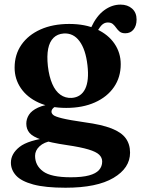

<svg xmlns="http://www.w3.org/2000/svg" viewBox="-20 -590 628 854"><path d="M357 -46Q287.5 -56 256.2 -63.8Q225 -71.5 217 -78.5Q209 -85.5 209 -93Q209 -101 215.5 -108Q222 -115 237 -121.5L226.5 -129.5Q177 -124.5 148.8 -111.2Q120.5 -98 108.8 -79.5Q97 -61 97 -40Q97 -16 111.2 1Q125.5 18 164.5 31.2Q203.5 44.5 278.5 55.5Q339.5 64.5 373.5 74.8Q407.5 85 421 98Q434.5 111 434.5 128.5Q434.5 150.5 420.5 166.2Q406.5 182 376 190.2Q345.5 198.5 295 198.5Q207 198.5 171.5 172.2Q136 146 136 103Q136 79.5 155.8 60.8Q175.5 42 213 36L205 21Q105.5 33 67 63.5Q28.5 94 28.5 133.5Q28.5 165.5 51.5 190.8Q74.5 216 127.8 230.5Q181 245 271.5 245Q411 245 484.8 201.2Q558.5 157.5 558.5 89Q558.5 51.5 539.2 25Q520 -1.5 475.8 -18.8Q431.5 -36 357 -46ZM368.5 -433 401 -428.5Q419.5 -465 431.5 -477.5Q443.5 -490 459.5 -490Q474 -490 482.2 -482.8Q490.5 -475.5 497 -466Q503.5 -456.5 512.5 -449.2Q521.5 -442 537.5 -442Q560.5 -442 574 -458.8Q587.5 -475.5 587.5 -503Q587.5 -534 567.5 -551.8Q547.5 -569.5 516 -569.5Q477.5 -569.5 443.2 -544.2Q409 -519 385.5 -468ZM517 -304.5Q517 -355 489.2 -395.8Q461.5 -436.5 410.2 -460Q359 -483.5 288 -483.5Q215 -483.5 160.2 -459Q105.5 -434.5 75.2 -390.8Q45 -347 45 -289Q45 -238.5 72.8 -197.8Q100.5 -157 152 -133.5Q203.5 -110 274.5 -110Q347.5 -110 402.2 -134.5Q457 -159 487 -202.8Q517 -246.5 517 -304.5ZM263 -441Q306 -444 333.5 -407Q361 -370 369 -300Q377 -231.5 358.8 -194.5Q340.5 -157.5 299 -154.5Q270.5 -153 248.5 -168.8Q226.5 -184.5 212.5 -216.8Q198.5 -249 193 -295.5Q188 -341.5 194.2 -373Q200.5 -404.5 218 -421.8Q235.5 -439 263 -441Z"/></svg>

Font: Fraunces SemiBold
Style: Regular
Weight: 600
Version: Version 1.000;[b76b70a41]